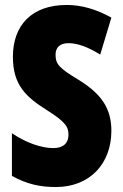

<svg xmlns="http://www.w3.org/2000/svg" viewBox="-20 -744 494 774"><path d="M429 -217C429 -312 383 -369 297 -422C216 -471 204 -486 204 -524C204 -550 219 -570 256 -570C292 -570 334 -555 384 -524L429 -673C368 -707 308 -724 249 -724C108 -724 32 -642 32 -515C32 -401 85 -353 169 -300C247 -251 256 -231 256 -200C256 -169 237 -147 195 -147C146 -147 84 -169 28 -207V-35C89 -1 143 10 205 10C342 10 429 -84 429 -217Z"/></svg>

Font: Noto Sans Thai ExtCond Blk
Style: Regular
Weight: 900
Width: 2
Designer: Monotype Design Team
Foundry: Monotype Imaging Inc.
Version: Version 2.002